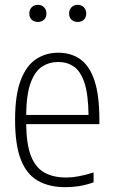

<svg xmlns="http://www.w3.org/2000/svg" viewBox="-20 -767 468 796"><path d="M251.5 9Q183.5 9 136.8 -17.8Q90 -44.5 66.2 -105.8Q42.5 -167 42.5 -270.5Q42.5 -373 65.8 -434Q89 -495 129.5 -521.8Q170 -548.5 221.5 -548.5Q273.5 -548.5 311.8 -522.2Q350 -496 371 -435Q392 -374 392 -270V-252.5H88.5Q89.5 -168.5 108.5 -120.2Q127.5 -72 164.2 -51.5Q201 -31 255 -31Q278.5 -31 305.5 -36Q332.5 -41 368 -52V-11Q335 0.5 306.8 4.8Q278.5 9 251.5 9ZM221.5 -510Q184.5 -510 155 -491.2Q125.5 -472.5 107.5 -424.8Q89.5 -377 88.5 -290.5H347Q346 -377 329.8 -424.8Q313.5 -472.5 285.8 -491.2Q258 -510 221.5 -510ZM302 -676Q286.5 -676 276.5 -685.2Q266.5 -694.5 266.5 -711Q266.5 -727 276.5 -737Q286.5 -747 302 -747Q317.5 -747 327.5 -737Q337.5 -727 337.5 -711Q337.5 -694.5 327.5 -685.2Q317.5 -676 302 -676ZM137 -676Q121.5 -676 111.5 -685.2Q101.5 -694.5 101.5 -711Q101.5 -727 111.5 -737Q121.5 -747 137 -747Q152.5 -747 162.5 -737Q172.5 -727 172.5 -711Q172.5 -694.5 162.5 -685.2Q152.5 -676 137 -676Z"/></svg>

Font: Encode Sans Cnd XLt
Style: Regular
Weight: 200
Width: 3
Designer: Multiple Designers
Foundry: Impallari Type
Version: Version 3.002; ttfautohint (v1.8.3) -l 8 -r 50 -G 200 -x 14 